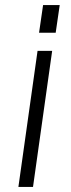

<svg xmlns="http://www.w3.org/2000/svg" viewBox="-20 -742 280 762"><path d="M187 -540 111 0H53L129 -540ZM217 -722 201 -612H135L151 -722Z"/></svg>

Font: Pathway Extreme 8pt Thin 12pt
Style: Italic
Weight: 100
Italic angle: -8°
Version: Version 1.001;gftools[0.9.26]